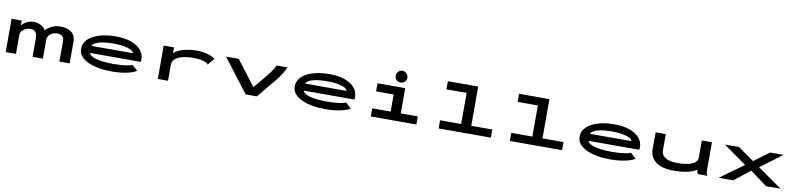

<svg xmlns="http://www.w3.org/2000/svg" viewBox="-1 -1671 11002 2655"><g transform="rotate(10 5500.0 -343.5)"><path d="M55 0V-468H197V-399Q220 -431 266.5 -455Q313 -479 369 -479Q409 -479 444 -465Q479 -451 502.5 -430Q526 -409 531 -389Q548 -409 579 -430.5Q610 -452 650 -466Q690 -480 735 -479Q809 -478 852.5 -460Q896 -442 917.5 -415Q939 -388 946 -360Q953 -332 953 -310V0H809V-283Q809 -336 781.5 -357Q754 -378 713 -378Q675 -378 644 -362.5Q613 -347 595 -320.5Q577 -294 577 -261V0H432V-277Q432 -316 408.5 -346Q385 -376 335 -376Q306 -376 274.5 -362.5Q243 -349 221 -323.5Q199 -298 199 -264V0Z M1547 10Q1447 10 1360.5 -5.5Q1274 -21 1209.5 -51Q1145 -81 1109 -125.5Q1073 -170 1073 -227Q1073 -305 1130 -361Q1187 -417 1288 -447.5Q1389 -478 1521 -478Q1646 -478 1735.5 -445.5Q1825 -413 1873 -356Q1921 -299 1921 -224Q1921 -216 1919.5 -208Q1918 -200 1917 -191H1205Q1221 -144 1313.5 -120.5Q1406 -97 1551 -97Q1598 -97 1650 -100.5Q1702 -104 1745.5 -111.5Q1789 -119 1811 -131L1891 -60Q1856 -38 1801 -22Q1746 -6 1680.5 2Q1615 10 1547 10ZM1206 -290H1789Q1782 -318 1743 -336.5Q1704 -355 1643 -365Q1582 -375 1511 -375Q1384 -375 1305.5 -354Q1227 -333 1206 -290Z M2191 -468H2337L2334 -387Q2361 -414 2411 -435Q2461 -456 2522.5 -467.5Q2584 -479 2645 -479Q2734 -479 2803 -460Q2872 -441 2914 -410L2842 -322L2835 -314L2830 -319Q2829 -327 2823 -330.5Q2817 -334 2802 -342Q2761 -359 2717 -365.5Q2673 -372 2625 -372Q2575 -372 2523.5 -365Q2472 -358 2429 -340.5Q2386 -323 2360 -294.5Q2334 -266 2334 -222V1H2191Z M3423 0 3066 -468H3244L3512 -117L3638 -268Q3684 -323 3723 -375.5Q3762 -428 3775 -468H3929Q3913 -426 3878 -371Q3843 -316 3794 -257L3581 0Z M4547 10Q4447 10 4360.5 -5.5Q4274 -21 4209.5 -51Q4145 -81 4109 -125.5Q4073 -170 4073 -227Q4073 -305 4130 -361Q4187 -417 4288 -447.5Q4389 -478 4521 -478Q4646 -478 4735.5 -445.5Q4825 -413 4873 -356Q4921 -299 4921 -224Q4921 -216 4919.5 -208Q4918 -200 4917 -191H4205Q4221 -144 4313.5 -120.5Q4406 -97 4551 -97Q4598 -97 4650 -100.5Q4702 -104 4745.5 -111.5Q4789 -119 4811 -131L4891 -60Q4856 -38 4801 -22Q4746 -6 4680.5 2Q4615 10 4547 10ZM4206 -290H4789Q4782 -318 4743 -336.5Q4704 -355 4643 -365Q4582 -375 4511 -375Q4384 -375 4305.5 -354Q4227 -333 4206 -290Z M5181 0V-114H5440V-354H5193V-468H5582V-114H5821V0ZM5504 -533Q5470 -533 5446 -557Q5422 -581 5422 -615Q5422 -650 5445.5 -674Q5469 -698 5504 -698Q5537 -698 5562 -673Q5587 -648 5587 -615Q5587 -581 5562 -557Q5537 -533 5504 -533Z M6134 0V-114H6430V-551H6146V-665H6572V-114H6867V0Z M7134 0V-114H7430V-551H7146V-665H7572V-114H7867V0Z M8547 10Q8447 10 8360.5 -5.5Q8274 -21 8209.5 -51Q8145 -81 8109 -125.5Q8073 -170 8073 -227Q8073 -305 8130 -361Q8187 -417 8288 -447.5Q8389 -478 8521 -478Q8646 -478 8735.5 -445.5Q8825 -413 8873 -356Q8921 -299 8921 -224Q8921 -216 8919.5 -208Q8918 -200 8917 -191H8205Q8221 -144 8313.5 -120.5Q8406 -97 8551 -97Q8598 -97 8650 -100.5Q8702 -104 8745.5 -111.5Q8789 -119 8811 -131L8891 -60Q8856 -38 8801 -22Q8746 -6 8680.5 2Q8615 10 8547 10ZM8206 -290H8789Q8782 -318 8743 -336.5Q8704 -355 8643 -365Q8582 -375 8511 -375Q8384 -375 8305.5 -354Q8227 -333 8206 -290Z M9439 11Q9351 11 9290.5 -5Q9230 -21 9192 -47.5Q9154 -74 9133.5 -105.5Q9113 -137 9105 -168.5Q9097 -200 9097 -226L9099 -468H9241V-236Q9241 -205 9260.5 -174Q9280 -143 9331 -122.5Q9382 -102 9475 -102Q9551 -102 9613 -115Q9675 -128 9711 -156Q9747 -184 9747 -229V-468H9889V-71Q9889 -53 9891.5 -35.5Q9894 -18 9909 0H9777Q9765 -12 9761 -27Q9757 -42 9757 -62Q9728 -37 9676 -20.5Q9624 -4 9561.5 3.5Q9499 11 9439 11Z M10065 0 10395 -238 10071 -468H10269L10493 -310L10707 -468H10895L10591 -241L10935 0H10731L10493 -176L10269 0Z"/></g></svg>

Font: Inconsolata UltraExpanded ExtraBold
Style: Regular
Weight: 800
Width: 9
Monospace: yes
Designer: Raph Levien, Cyreal, Brenton Simpson
Foundry: Raph Levien, Cyreal, Google
Version: Version 3.001; ttfautohint (v1.8.2.53-6de2)